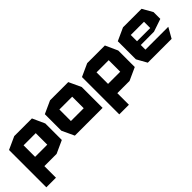

<svg xmlns="http://www.w3.org/2000/svg" viewBox="86 -1331 2343 2343"><g transform="rotate(-45 1257.5 -159.5)"><path d="M207 -359V-519H511L583 -360V-359ZM41 200V-158H42L207 0V200ZM174 0 41 -159V-160H417V0ZM41 -160V-444L206 -519H207V-160ZM417 0V-359H583V-75L418 0Z M825 -359V-519H1138L1212 -360V-359ZM733 0 659 -159V-160H1046V0ZM659 -160V-444L824 -519H825V-160ZM1046 0V-359H1212V0Z M1466 -359V-519H1770L1842 -360V-359ZM1300 200V-158H1301L1466 0V200ZM1433 0 1300 -159V-160H1676V0ZM1300 -160V-444L1465 -519H1466V-160ZM1676 0V-359H1842V-75L1677 0Z M1992 0 1918 -132V-133H2478V-132L2403 0ZM1918 -133V-444L2083 -519H2084V-133ZM2084 -213V-278H2312V-214ZM2084 -386V-519H2403L2478 -387V-386ZM2312 -214V-386H2478V-270L2313 -214Z"/></g></svg>

Font: Foldit
Style: Bold
Weight: 700
Version: Version 1.003